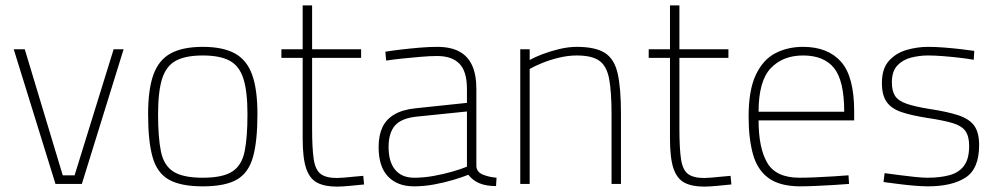

<svg xmlns="http://www.w3.org/2000/svg" viewBox="-20 -683 3705 713"><path d="M186 0 31 -500H72L213 -32H257L402 -500H439L284 0Z M733 9Q651 9 607 -16Q563 -41 546.5 -100Q530 -159 530 -259Q530 -352 550 -406.5Q570 -461 614.5 -485Q659 -509 733 -509Q807 -509 851.5 -485Q896 -461 916 -406.5Q936 -352 936 -259Q936 -159 919.5 -100Q903 -41 859.5 -16Q816 9 733 9ZM733 -23Q807 -23 842.5 -46Q878 -69 888.5 -121Q899 -173 899 -259Q899 -343 884 -390.5Q869 -438 833 -457.5Q797 -477 733 -477Q669 -477 633 -457.5Q597 -438 582 -390.5Q567 -343 567 -259Q567 -173 577.5 -121Q588 -69 623.5 -46Q659 -23 733 -23Z M1231 10Q1186 10 1158 -4.5Q1130 -19 1117 -57.5Q1104 -96 1104 -168V-468H1025V-500H1104V-663H1139V-500H1321V-468H1139V-206Q1139 -132 1145 -92Q1151 -52 1171 -37Q1191 -22 1231 -22Q1241 -22 1258.5 -23.5Q1276 -25 1295 -27Q1314 -29 1329 -30L1332 2Q1311 4 1281 7Q1251 10 1231 10Z M1517 9Q1456 9 1421 -27.5Q1386 -64 1386 -137Q1386 -180 1400 -210Q1414 -240 1444.5 -258Q1475 -276 1524 -281L1714 -301V-353Q1714 -418 1686 -446.5Q1658 -475 1603 -475Q1577 -475 1542 -472Q1507 -469 1473 -465.5Q1439 -462 1414 -458L1411 -491Q1435 -495 1469 -499Q1503 -503 1538.5 -506Q1574 -509 1603 -509Q1654 -509 1686 -491.5Q1718 -474 1733.5 -439.5Q1749 -405 1749 -353V-65Q1751 -43 1774.5 -34Q1798 -25 1824 -23L1822 8Q1805 8 1789 5.5Q1773 3 1759 -3Q1747 -8 1737 -16Q1727 -24 1719 -34Q1697 -25 1663.5 -15Q1630 -5 1592 2Q1554 9 1517 9ZM1518 -23Q1553 -23 1589.5 -29.5Q1626 -36 1659 -45.5Q1692 -55 1714 -64V-269L1528 -250Q1470 -244 1446.5 -216.5Q1423 -189 1423 -137Q1423 -82 1447.5 -52.5Q1472 -23 1518 -23Z M1912 0V-500H1947V-460Q1966 -471 1995 -482Q2024 -493 2057.5 -501Q2091 -509 2122 -509Q2190 -509 2225.5 -487Q2261 -465 2273.5 -411Q2286 -357 2286 -260V0H2251V-258Q2251 -343 2242 -390.5Q2233 -438 2205.5 -457.5Q2178 -477 2122 -477Q2090 -477 2056.5 -469Q2023 -461 1994.5 -449.5Q1966 -438 1947 -427V0Z M2595 10Q2550 10 2522 -4.5Q2494 -19 2481 -57.5Q2468 -96 2468 -168V-468H2389V-500H2468V-663H2503V-500H2685V-468H2503V-206Q2503 -132 2509 -92Q2515 -52 2535 -37Q2555 -22 2595 -22Q2605 -22 2622.5 -23.5Q2640 -25 2659 -27Q2678 -29 2693 -30L2696 2Q2675 4 2645 7Q2615 10 2595 10Z M2948 9Q2874 8 2833 -22.5Q2792 -53 2776 -111Q2760 -169 2760 -250Q2760 -349 2787 -405.5Q2814 -462 2859.5 -485.5Q2905 -509 2962 -509Q3054 -509 3103 -454Q3152 -399 3152 -269V-236H2797Q2797 -133 2829.5 -78Q2862 -23 2949 -23Q2975 -23 3008 -24.5Q3041 -26 3074 -28Q3107 -30 3131 -32L3133 0Q3109 2 3076 4Q3043 6 3009 7.5Q2975 9 2948 9ZM2797 -268H3115Q3115 -383 3077.5 -430Q3040 -477 2962 -477Q2887 -477 2842 -429.5Q2797 -382 2797 -268Z M3426 9Q3405 9 3375 6.5Q3345 4 3314.5 0Q3284 -4 3261 -7L3265 -40Q3288 -37 3318 -33Q3348 -29 3377 -26Q3406 -23 3424 -23Q3471 -23 3506 -32.5Q3541 -42 3560 -67.5Q3579 -93 3579 -141Q3579 -177 3565 -196.5Q3551 -216 3517.5 -226Q3484 -236 3424 -245Q3366 -254 3328.5 -266.5Q3291 -279 3273 -304Q3255 -329 3255 -375Q3255 -428 3281 -457Q3307 -486 3346.5 -497.5Q3386 -509 3426 -509Q3454 -509 3486 -506.5Q3518 -504 3548 -500.5Q3578 -497 3598 -494L3596 -461Q3574 -465 3544 -468.5Q3514 -472 3482.5 -474.5Q3451 -477 3426 -477Q3394 -477 3363 -469Q3332 -461 3312 -439.5Q3292 -418 3292 -377Q3292 -346 3303.5 -327.5Q3315 -309 3346 -298Q3377 -287 3434 -278Q3500 -268 3540 -254.5Q3580 -241 3598 -216Q3616 -191 3616 -144Q3616 -56 3565.5 -23.5Q3515 9 3426 9Z"/></svg>

Font: TitilliumWeb ExtraLight
Style: Regular
Weight: 400
Designer: Mohamed Gaber, Accademia di Belle Arti di Urbino and others
Foundry: Kief Type Foundry, Accademia di Belle Arti di Urbino and others
Version: Version 3.000; ttfautohint (v1.8.2)